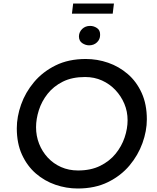

<svg xmlns="http://www.w3.org/2000/svg" viewBox="-20 -1070 897 1097"><path d="M424 7Q359 7 296.5 -14.5Q234 -36 184.5 -79Q135 -122 105.5 -186.5Q76 -251 76 -337Q76 -403 100.5 -472.5Q125 -542 174.5 -601Q224 -660 298 -696.5Q372 -733 470 -733Q536 -733 598 -711.5Q660 -690 710 -647Q760 -604 789.5 -539Q819 -474 819 -388Q819 -322 794 -252.5Q769 -183 720 -124.5Q671 -66 597 -29.5Q523 7 424 7ZM426 -96Q499 -96 552.5 -122.5Q606 -149 640.5 -191.5Q675 -234 692 -284.5Q709 -335 709 -383Q709 -433 690.5 -477Q672 -521 639.5 -555.5Q607 -590 563 -610Q519 -630 466 -630Q392 -630 339 -603.5Q286 -577 252 -534Q218 -491 202 -440.5Q186 -390 186 -343Q186 -293 203.5 -248.5Q221 -204 253 -169.5Q285 -135 329 -115.5Q373 -96 426 -96ZM431 -863Q432 -888 450 -905Q468 -922 495 -922Q516 -922 534.5 -909.5Q553 -897 552 -870Q552 -845 534 -828Q516 -811 489 -811Q469 -811 450 -823.5Q431 -836 431 -863ZM398 -1050H631L624 -992H391Z"/></svg>

Font: Josefin Sans Medium
Style: Italic
Weight: 500
Italic angle: -7°
Designer: Santiago Orozco
Foundry: Typemade
Version: Version 2.000